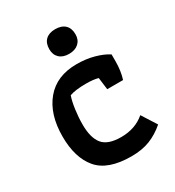

<svg xmlns="http://www.w3.org/2000/svg" viewBox="-164 -763 796 871"><g transform="rotate(-30 234.0 -327.5)"><path d="M189 -598Q189 -630 207 -647Q225 -664 257 -664Q290 -664 308 -647Q326 -630 326 -598Q326 -569 307.5 -552Q289 -535 257 -535Q225 -535 207 -552Q189 -569 189 -598ZM43 -225Q43 -341 100 -409.5Q157 -478 262 -478Q311 -478 352.5 -466.5Q394 -455 422 -437V-401Q422 -351 409 -310H326L318 -373Q294 -380 255 -380Q199 -380 169 -369Q160 -344 154.5 -304.5Q149 -265 149 -227Q149 -157 176.5 -123.5Q204 -90 273 -90Q347 -90 397 -133L446 -56Q409 -24 367.5 -7.5Q326 9 270 9Q147 9 95 -52.5Q43 -114 43 -225Z"/></g></svg>

Font: Athiti SemiBold
Style: Regular
Weight: 600
Designer: CadsonDemak Team
Foundry: CadsonDemak
Version: Version 1.032